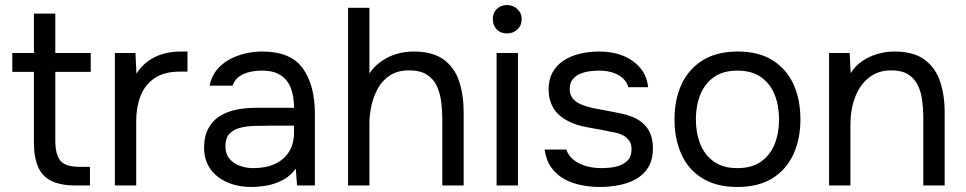

<svg xmlns="http://www.w3.org/2000/svg" viewBox="-20 -738 3843 764"><path d="M281 0Q221 0 184.5 -18Q148 -36 131.5 -74Q115 -112 115 -170V-452H29V-527H115V-684H200V-527H341V-452H200V-179Q200 -125 219.5 -99.5Q239 -74 299 -74H338V0Z M437 0V-527H519L523 -445Q543 -476 569.5 -495Q596 -514 628.5 -523.5Q661 -533 699 -533Q706 -533 712.5 -533Q719 -533 726 -533V-453H695Q633 -453 594.5 -426.5Q556 -400 539 -355.5Q522 -311 522 -257V0Z M979 6Q943 6 909.5 -3.5Q876 -13 849.5 -32.5Q823 -52 807.5 -81.5Q792 -111 792 -150Q792 -195 808.5 -226Q825 -257 853 -275Q881 -293 918 -301Q955 -309 995 -309H1150Q1150 -354 1137.5 -387Q1125 -420 1097 -438.5Q1069 -457 1023 -457Q995 -457 971 -451Q947 -445 930 -432Q913 -419 905 -397H814Q821 -433 841.5 -458.5Q862 -484 891.5 -500.5Q921 -517 955 -525Q989 -533 1023 -533Q1137 -533 1185 -466Q1233 -399 1233 -285V0H1162L1157 -67Q1135 -37 1104 -21Q1073 -5 1040.5 0.5Q1008 6 979 6ZM987 -69Q1037 -69 1073.5 -85.5Q1110 -102 1130 -134Q1150 -166 1150 -212V-238H1057Q1024 -238 992 -237Q960 -236 934 -229Q908 -222 892.5 -205Q877 -188 877 -156Q877 -126 892.5 -107Q908 -88 933.5 -78.5Q959 -69 987 -69Z M1365 0V-707H1450V-446Q1469 -474 1496.5 -493.5Q1524 -513 1557 -523Q1590 -533 1625 -533Q1702 -533 1745.5 -501Q1789 -469 1807 -414.5Q1825 -360 1825 -290V0H1740V-264Q1740 -299 1735.5 -333.5Q1731 -368 1718 -396Q1705 -424 1678.5 -441Q1652 -458 1607 -458Q1564 -458 1533.5 -439Q1503 -420 1485 -388.5Q1467 -357 1458.5 -319.5Q1450 -282 1450 -246V0Z M1956 0V-527H2041V0ZM1998 -605Q1972 -605 1956.5 -621Q1941 -637 1941 -662Q1941 -687 1957 -702.5Q1973 -718 1998 -718Q2021 -718 2038.5 -702Q2056 -686 2056 -662Q2056 -637 2039 -621Q2022 -605 1998 -605Z M2367 6Q2331 6 2294.5 -1Q2258 -8 2226.5 -25Q2195 -42 2174 -71Q2153 -100 2147 -143H2233Q2243 -116 2265.5 -99.5Q2288 -83 2316.5 -76Q2345 -69 2371 -69Q2387 -69 2408 -71Q2429 -73 2448.5 -80.5Q2468 -88 2480.5 -103Q2493 -118 2493 -145Q2493 -165 2484 -178Q2475 -191 2459 -199.5Q2443 -208 2420 -212Q2373 -222 2319.5 -231Q2266 -240 2225 -265Q2211 -274 2199.5 -285.5Q2188 -297 2180 -311.5Q2172 -326 2167.5 -343.5Q2163 -361 2163 -382Q2163 -421 2178.5 -449.5Q2194 -478 2222 -496.5Q2250 -515 2286.5 -524Q2323 -533 2365 -533Q2417 -533 2458.5 -516.5Q2500 -500 2527 -468.5Q2554 -437 2559 -391H2480Q2473 -420 2442 -438.5Q2411 -457 2363 -457Q2347 -457 2327 -454.5Q2307 -452 2289 -444.5Q2271 -437 2259 -422.5Q2247 -408 2247 -384Q2247 -362 2258.5 -347Q2270 -332 2291 -323Q2312 -314 2339 -308Q2374 -301 2416 -293.5Q2458 -286 2482 -278Q2514 -268 2535.5 -250Q2557 -232 2567.5 -207Q2578 -182 2578 -149Q2578 -102 2559.5 -72Q2541 -42 2510 -25Q2479 -8 2441.5 -1Q2404 6 2367 6Z M2914 6Q2831 6 2775 -28.5Q2719 -63 2691.5 -124Q2664 -185 2664 -263Q2664 -342 2692 -402.5Q2720 -463 2776 -498Q2832 -533 2916 -533Q2999 -533 3054.5 -498Q3110 -463 3137.5 -402.5Q3165 -342 3165 -263Q3165 -185 3137 -124Q3109 -63 3053.5 -28.5Q2998 6 2914 6ZM2914 -69Q2972 -69 3008.5 -95Q3045 -121 3062.5 -165Q3080 -209 3080 -263Q3080 -317 3062.5 -361Q3045 -405 3008.5 -431Q2972 -457 2914 -457Q2857 -457 2820.5 -431Q2784 -405 2766.5 -361Q2749 -317 2749 -263Q2749 -209 2766.5 -165Q2784 -121 2820.5 -95Q2857 -69 2914 -69Z M3279 0V-527H3361L3365 -447Q3383 -476 3411 -495Q3439 -514 3472.5 -523.5Q3506 -533 3538 -533Q3615 -533 3658.5 -501Q3702 -469 3720.5 -414.5Q3739 -360 3739 -291V0H3654V-268Q3654 -305 3649.5 -339Q3645 -373 3631.5 -400Q3618 -427 3593 -442.5Q3568 -458 3526 -458Q3474 -458 3437.5 -429Q3401 -400 3382.5 -351Q3364 -302 3364 -241V0Z"/></svg>

Font: Onest
Style: Regular
Weight: 400
Designer: Dmitri Voloshin, Andrey Kudryavtsev
Foundry: Dmitri Voloshin, Andrey Kudryavtsev
Version: Version 1.000;gftools[0.9.33]